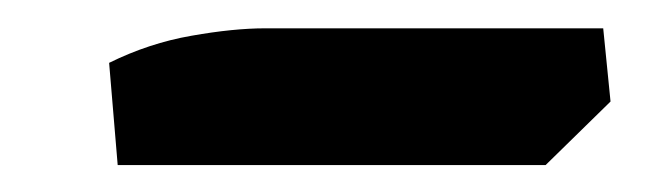

<svg xmlns="http://www.w3.org/2000/svg" viewBox="-20 -686 483 139"><path d="M65.2 -566.5 59 -640.5Q88 -654.8 118.5 -660.1Q149 -665.5 172 -665.5H416.7L422 -612.5L375 -566.5Z"/></svg>

Font: Eczar
Style: Regular
Weight: 400
Designer: Vaibhav Singh
Foundry: Rosetta Type Foundry
Version: Version 2.000